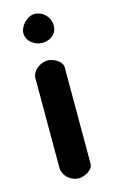

<svg xmlns="http://www.w3.org/2000/svg" viewBox="-114 -773 493 820"><g transform="rotate(-15 132.5 -363.5)"><path d="M129 -521C98 -521 60 -495 60 -460V-67C60 -29 94 0 130 0C153 0 193 -19 193 -47V-473C193 -502 153 -521 129 -521ZM60 -660C60 -623 96 -599 128 -599C164 -599 194 -621 194 -659C194 -695 165 -727 126 -727C95 -727 60 -691 60 -660Z"/></g></svg>

Font: Asimov Print
Style: Regular
Weight: 500
Designer: Google
Version: Version 2.000980: 2014